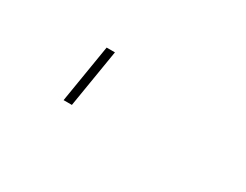

<svg xmlns="http://www.w3.org/2000/svg" viewBox="-32 -50 514 401"><g transform="rotate(30 225.0 150.0)"><path d="M122 220 145 80H165L142 220Z"/></g></svg>

Font: Iosevka Etoile Thin
Style: Italic
Weight: 100
Italic angle: -9°
Designer: Belleve Invis
Foundry: Belleve Invis
Version: Version 22.1.2; ttfautohint (v1.8.4)